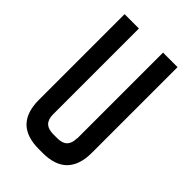

<svg xmlns="http://www.w3.org/2000/svg" viewBox="-208 -762 841 841"><g transform="rotate(45 212.5 -342.0)"><path d="M286.1 -152.3Q286.1 -329.1 286.1 -683.6Q316.4 -683.6 376 -683.6Q376 -506.8 376 -152.3Q376 -77.1 337.9 -38.1Q299.8 0 224.6 0Q215.8 0 200.2 0Q124 0 85.9 -38.1Q47.9 -77.1 47.9 -152.3Q47.9 -174.8 47.9 -203.1Q47.9 -286.1 47.9 -418Q47.9 -506.8 47.9 -683.6Q78.1 -683.6 136.7 -683.6Q136.7 -506.8 136.7 -152.3Q136.7 -121.1 152.3 -105.5Q168 -90.8 199.2 -90.8Q207 -90.8 223.6 -90.8Q254.9 -90.8 269.5 -105.5Q285.2 -121.1 285.2 -152.3Q285.2 -152.3 286.1 -152.3Z"/></g></svg>

Font: ZAANS 2018
Style: Regular
Weight: 400
Designer: Counter Creatives
Version: Version 1.0 - 24-01-18